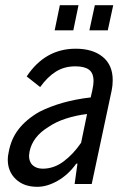

<svg xmlns="http://www.w3.org/2000/svg" viewBox="-20 -710 487 741"><path d="M415 -401Q415 -380 411 -361L334 0H268L279 -79L274 -78Q244 -36 203 -12.5Q162 11 124 11Q72 11 41 -18.5Q10 -48 10 -94Q10 -107 13 -120Q22 -173 51.5 -211Q81 -249 131 -278Q216 -321 330 -334L336 -360Q341 -383 341 -397Q341 -428 323.5 -441Q306 -454 271 -454Q228 -454 195.5 -433.5Q163 -413 135 -374L83 -415Q154 -522 272 -522Q338 -522 376.5 -490.5Q415 -459 415 -401ZM293 -159 316 -270Q274 -265 235 -252.5Q196 -240 167 -220Q106 -183 94 -125Q92 -113 92 -109Q92 -85 106.5 -72Q121 -59 145 -59Q188 -59 225.5 -87Q263 -115 293 -159ZM211 -690H283L263 -593H191ZM346 -690H417L396 -593H325Z"/></svg>

Font: Decalotype
Style: Italic
Weight: 400
Italic angle: -12°
Designer: Alfredo Marco Pradil
Foundry: Alfredo Marco Pradil
Version: Version 1.0